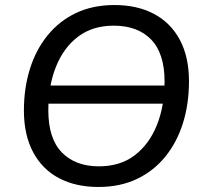

<svg xmlns="http://www.w3.org/2000/svg" viewBox="-20 -734 811 763"><path d="M124 -322 135 -394H684L673 -322ZM371 9Q281 9 214.5 -26Q148 -61 111.5 -129.5Q75 -198 75 -295Q75 -384 99 -460.5Q123 -537 169.5 -594Q216 -651 282.5 -682.5Q349 -714 435 -714Q525 -714 591.5 -679Q658 -644 694.5 -576Q731 -508 731 -411Q731 -321 707 -244.5Q683 -168 636.5 -111Q590 -54 523.5 -22.5Q457 9 371 9ZM373 -73Q458 -73 515.5 -117Q573 -161 603.5 -237Q634 -313 634 -410Q634 -522 580.5 -577Q527 -632 432 -632Q348 -632 290.5 -588.5Q233 -545 202.5 -469Q172 -393 172 -296Q172 -183 226 -128Q280 -73 373 -73Z"/></svg>

Font: Nunito Sans 12pt Medium
Style: Italic
Weight: 500
Italic angle: -9°
Designer: Vernon Adams
Foundry: Vernon Adams
Version: Version 3.101;gftools[0.9.27]